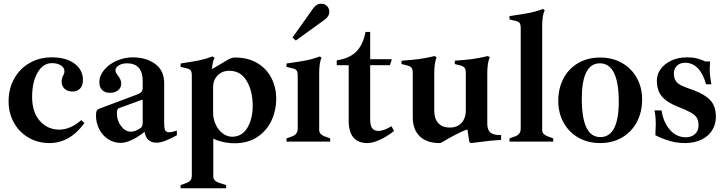

<svg xmlns="http://www.w3.org/2000/svg" viewBox="-20 -758 3893 1028"><path d="M26 -215Q26 -283 56 -337Q86 -391 139 -421Q192 -451 257 -451Q334 -451 379 -417.5Q424 -384 424 -330Q424 -299 408.5 -283.5Q393 -268 369 -268Q342 -268 326 -282.5Q310 -297 310 -322Q310 -338 318 -353Q319 -355 322 -361.5Q325 -368 325 -376Q325 -396 306 -408Q287 -420 258 -420Q211 -420 181.5 -370Q152 -320 152 -239Q152 -157 193.5 -110.5Q235 -64 297 -64Q357 -64 415 -115L432 -99Q354 8 245 8Q182 8 132 -21.5Q82 -51 54 -102Q26 -153 26 -215Z M927 -59V-34Q901 -19 870.5 -6.5Q840 6 818 6Q764 6 754 -52Q678 7 626 7Q589 7 558.5 -13Q528 -33 511 -67Q494 -101 494 -139Q494 -157 497.5 -164.5Q501 -172 509 -175L714 -252Q732 -259 738 -267Q744 -275 744 -291V-327Q744 -371 723 -395Q702 -419 660 -419Q633 -419 615.5 -407.5Q598 -396 598 -381Q598 -371 611 -354Q629 -331 629 -312Q629 -288 612 -274.5Q595 -261 568 -261Q542 -261 527 -276Q512 -291 512 -318Q512 -353 538 -384Q564 -415 605.5 -433Q647 -451 690 -451Q762 -451 810.5 -416Q859 -381 859 -313V-97Q859 -73 864 -61.5Q869 -50 885 -50Q902 -50 927 -59ZM744 -219Q744 -226 738 -223L617 -179Q611 -177 608.5 -170.5Q606 -164 606 -149Q606 -112 628.5 -82.5Q651 -53 681 -53Q694 -53 705 -57.5Q716 -62 732 -72Q744 -80 744 -101Z M947 233 980 221Q995 215 1001 206Q1007 197 1007 181V-354Q1007 -374 1000.5 -381.5Q994 -389 980 -392L947 -400V-418Q1019 -429 1049.5 -435.5Q1080 -442 1119 -456L1129 -448Q1118 -431 1115 -389H1117L1200 -438Q1220 -450 1238 -450Q1309 -450 1359 -419.5Q1409 -389 1434 -338.5Q1459 -288 1459 -229Q1459 -168 1434 -113.5Q1409 -59 1358.5 -25Q1308 9 1236 9Q1204 9 1173.5 2Q1143 -5 1122 -16V188Q1122 199 1129.5 207Q1137 215 1153 221L1191 233V250H947ZM1333 -191Q1333 -270 1301 -324.5Q1269 -379 1208 -379Q1169 -379 1145 -354Q1121 -329 1121 -292V-155Q1121 -121 1135 -91Q1149 -61 1172.5 -43.5Q1196 -26 1223 -26Q1276 -26 1304.5 -74Q1333 -122 1333 -191Z M1514 -17 1547 -29Q1574 -40 1574 -69V-354Q1574 -374 1567.5 -381.5Q1561 -389 1547 -392L1514 -400V-418Q1579 -427 1616 -434Q1653 -441 1693 -456L1702 -448Q1689 -426 1689 -364V-62Q1689 -49 1697 -41Q1705 -33 1715 -29L1748 -17V0H1514ZM1546 -557 1656 -712Q1674 -738 1699 -738Q1719 -738 1731 -725.5Q1743 -713 1743 -696Q1743 -670 1719 -653L1564 -541Z M1847 -113V-409H1783V-435Q1851 -445 1887.5 -481.5Q1924 -518 1937 -587H1962V-441H2078L2068 -409H1962V-121Q1962 -85 1973 -71Q1984 -57 2006 -57Q2034 -57 2076 -82L2090 -57Q2051 -26 2013 -9Q1975 8 1947 8Q1897 8 1872 -22Q1847 -52 1847 -113Z M2663 -35V-9Q2607 -6 2543 3L2503 8L2493 3L2483 -63H2475Q2421 -41 2348 3Q2340 8 2333 8Q2265 8 2227.5 -28Q2190 -64 2190 -131V-367Q2190 -387 2183.5 -395Q2177 -403 2163 -407L2130 -415V-433Q2189 -437 2225 -442Q2261 -447 2308 -458L2318 -450Q2312 -439 2308.5 -416Q2305 -393 2305 -367V-167Q2305 -123 2326.5 -99Q2348 -75 2388 -75Q2428 -75 2451 -100Q2474 -125 2474 -167V-367Q2474 -387 2467.5 -395Q2461 -403 2447 -407L2415 -415V-433Q2474 -437 2510 -442Q2546 -447 2593 -458L2603 -450Q2596 -439 2592.5 -416.5Q2589 -394 2589 -367V-95Q2589 -62 2606 -48Q2623 -34 2663 -35Z M2708 -17 2741 -29Q2768 -40 2768 -69V-608Q2768 -628 2761.5 -635.5Q2755 -643 2741 -646L2708 -654V-672Q2772 -681 2809.5 -688Q2847 -695 2887 -710L2897 -702Q2883 -681 2883 -617V-62Q2883 -49 2891 -41Q2899 -33 2910 -29L2942 -17V0H2708Z M2969 -218Q2969 -285 2997 -338Q3025 -391 3076 -420.5Q3127 -450 3193 -450Q3260 -450 3311 -420.5Q3362 -391 3390 -340Q3418 -289 3418 -226Q3418 -158 3390 -105Q3362 -52 3311 -22Q3260 8 3193 8Q3127 8 3076 -21.5Q3025 -51 2997 -102.5Q2969 -154 2969 -218ZM3293 -215Q3293 -316 3267.5 -367.5Q3242 -419 3192 -419Q3095 -419 3095 -229Q3095 -24 3194 -24Q3293 -24 3293 -215Z M3489 -34Q3491 -68 3491 -91Q3491 -139 3484 -167H3522Q3531 -105 3566 -64Q3601 -23 3652 -23Q3682 -23 3701 -40Q3720 -57 3720 -87Q3720 -112 3711 -127Q3702 -142 3679.5 -155Q3657 -168 3611 -186Q3550 -210 3523.5 -242Q3497 -274 3497 -327Q3497 -360 3517.5 -388.5Q3538 -417 3575 -434Q3612 -451 3659 -451Q3689 -451 3709 -446Q3729 -441 3757 -429H3782Q3780 -399 3780 -389Q3780 -352 3789 -307H3760Q3745 -363 3716.5 -392.5Q3688 -422 3648 -422Q3621 -422 3604.5 -406Q3588 -390 3588 -365Q3588 -341 3597.5 -326Q3607 -311 3628 -300.5Q3649 -290 3691 -276Q3752 -254 3782.5 -222Q3813 -190 3813 -131Q3813 -95 3794.5 -63Q3776 -31 3738 -11.5Q3700 8 3646 8Q3602 8 3560.5 -5Q3519 -18 3489 -34Z"/></svg>

Font: Ibarra Real Nova
Style: Bold
Weight: 700
Designer: Jose Maria Ribagorda & Octavio Pardo
Foundry: Jose Maria Ribagorda
Version: Version 1.014